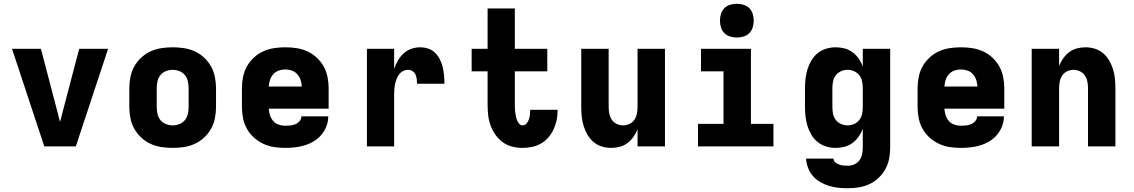

<svg xmlns="http://www.w3.org/2000/svg" viewBox="-20 -780 6040 1023"><path d="M384 0H216L44 -520H198L289 -173Q291 -163 294 -152Q297 -141 300 -131Q303 -141 306 -152Q309 -163 311 -173L402 -520H556Z M900 8Q870 8 840 3.5Q810 -1 782.5 -13.5Q755 -26 732.5 -47Q710 -68 695.5 -94Q681 -120 675 -150Q669 -180 669 -210V-310Q669 -340 675 -370Q681 -400 695.5 -426Q710 -452 732.5 -473Q755 -494 782.5 -506.5Q810 -519 840 -523.5Q870 -528 900 -528Q930 -528 960 -523.5Q990 -519 1017.5 -506.5Q1045 -494 1067.5 -473Q1090 -452 1104.5 -426Q1119 -400 1125 -370Q1131 -340 1131 -310V-210Q1131 -180 1125 -150Q1119 -120 1104.5 -94Q1090 -68 1067.5 -47Q1045 -26 1017.5 -13.5Q990 -1 960 3.5Q930 8 900 8ZM900 -112Q918 -112 936 -119Q954 -126 965.5 -140.5Q977 -155 981 -173.5Q985 -192 985 -210V-310Q985 -328 981 -346.5Q977 -365 965.5 -379.5Q954 -394 936 -401Q918 -408 900 -408Q882 -408 864 -401Q846 -394 834.5 -379.5Q823 -365 819 -346.5Q815 -328 815 -310V-210Q815 -192 819 -173.5Q823 -155 834.5 -140.5Q846 -126 864 -119Q882 -112 900 -112Z M1500 8Q1470 8 1440 3.5Q1410 -1 1382.5 -14Q1355 -27 1332.5 -47.5Q1310 -68 1295.5 -94Q1281 -120 1275 -150Q1269 -180 1269 -210V-310Q1269 -340 1275 -370Q1281 -400 1295.5 -426Q1310 -452 1332.5 -473Q1355 -494 1382.5 -506.5Q1410 -519 1440 -523.5Q1470 -528 1500 -528Q1530 -528 1560 -523.5Q1590 -519 1617.5 -506.5Q1645 -494 1667.5 -473Q1690 -452 1704.5 -426Q1719 -400 1725 -370Q1731 -340 1731 -310V-201H1412Q1413 -183 1418.5 -166Q1424 -149 1435.5 -135.5Q1447 -122 1464.5 -116Q1482 -110 1500 -110Q1514 -110 1527.5 -111.5Q1541 -113 1554 -118.5Q1567 -124 1576.5 -135Q1586 -146 1586 -160H1729Q1729 -133 1719.5 -108Q1710 -83 1693 -62.5Q1676 -42 1653 -28Q1630 -14 1604.5 -6Q1579 2 1552.5 5Q1526 8 1500 8ZM1412 -319H1588Q1587 -337 1581.5 -354Q1576 -371 1564 -384.5Q1552 -398 1535 -404Q1518 -410 1500 -410Q1482 -410 1465 -404Q1448 -398 1436 -384.5Q1424 -371 1418.5 -354Q1413 -337 1412 -319Z M1935 0V-520H2080V-413Q2088 -436 2100 -457Q2112 -478 2129.5 -494.5Q2147 -511 2170.5 -519.5Q2194 -528 2218 -528Q2240 -528 2261.5 -521Q2283 -514 2298.5 -498.5Q2314 -483 2324 -463Q2334 -443 2339 -421.5Q2344 -400 2346 -378Q2348 -356 2348 -334H2202Q2202 -346 2200.5 -358.5Q2199 -371 2194 -382.5Q2189 -394 2178 -401Q2167 -408 2155 -408Q2141 -408 2128 -401.5Q2115 -395 2106.5 -383.5Q2098 -372 2093 -359Q2088 -346 2085 -332Q2082 -318 2081 -304Q2080 -290 2080 -276V0Z M2764 8Q2736 8 2708.5 1Q2681 -6 2658.5 -22.5Q2636 -39 2619.5 -62.5Q2603 -86 2593.5 -112.5Q2584 -139 2581 -166.5Q2578 -194 2578 -223V-400H2493V-520H2578V-735H2723V-520H2896V-400H2723V-223Q2723 -212 2723.5 -201.5Q2724 -191 2725.5 -180Q2727 -169 2729 -159Q2731 -149 2735 -139Q2739 -129 2746.5 -120.5Q2754 -112 2764 -112Q2777 -112 2785.5 -122Q2794 -132 2798 -144Q2802 -156 2803.5 -168.5Q2805 -181 2805 -193V-195H2951V-191Q2951 -165 2946 -140Q2941 -115 2930 -91.5Q2919 -68 2902 -48Q2885 -28 2863 -15.5Q2841 -3 2815.5 2.5Q2790 8 2764 8Z M3236 8Q3211 8 3186.5 0.5Q3162 -7 3142.5 -23.5Q3123 -40 3110 -62.5Q3097 -85 3089.5 -109.5Q3082 -134 3079.5 -159.5Q3077 -185 3077 -210V-520H3223V-210Q3223 -192 3226.5 -174.5Q3230 -157 3239.5 -142.5Q3249 -128 3265.5 -120Q3282 -112 3300 -112Q3318 -112 3334.5 -120Q3351 -128 3360.5 -142.5Q3370 -157 3373.5 -174.5Q3377 -192 3377 -210V-520H3523V0H3377V-92Q3369 -71 3355.5 -51.5Q3342 -32 3323.5 -18Q3305 -4 3282.5 2Q3260 8 3236 8Z M3699 0V-120H3835V-400H3715V-520H3981V-120H4101V0ZM3906 -580Q3888 -580 3870 -585.5Q3852 -591 3839.5 -603.5Q3827 -616 3821.5 -634Q3816 -652 3816 -670Q3816 -688 3821.5 -706Q3827 -724 3839.5 -736.5Q3852 -749 3870 -754.5Q3888 -760 3906 -760Q3924 -760 3942 -754.5Q3960 -749 3972.5 -736.5Q3985 -724 3990.5 -706Q3996 -688 3996 -670Q3996 -652 3990.5 -634Q3985 -616 3972.5 -603.5Q3960 -591 3942 -585.5Q3924 -580 3906 -580Z M4498 223Q4472 223 4447 220.5Q4422 218 4397.5 210.5Q4373 203 4350.5 190Q4328 177 4311.5 158Q4295 139 4285.5 114.5Q4276 90 4275 65H4421Q4421 77 4430.5 85Q4440 93 4451.5 97Q4463 101 4474.5 102Q4486 103 4498 103Q4516 103 4532.5 95.5Q4549 88 4559.5 73.5Q4570 59 4573.5 41Q4577 23 4577 5V-94Q4569 -72 4555 -52Q4541 -32 4522 -18Q4503 -4 4479.5 2Q4456 8 4432 8Q4407 8 4382 0.5Q4357 -7 4337 -23Q4317 -39 4303.5 -61.5Q4290 -84 4282.5 -108.5Q4275 -133 4272 -158.5Q4269 -184 4269 -210V-310Q4269 -336 4272 -361.5Q4275 -387 4282.5 -411.5Q4290 -436 4303.5 -458.5Q4317 -481 4337 -497Q4357 -513 4382 -520.5Q4407 -528 4432 -528Q4456 -528 4479.5 -522Q4503 -516 4522 -502Q4541 -488 4555 -468Q4569 -448 4577 -426V-520H4723V5Q4723 35 4717.5 64.5Q4712 94 4698 120Q4684 146 4662 167Q4640 188 4613.5 200.5Q4587 213 4557.5 218Q4528 223 4498 223ZM4496 -112Q4514 -112 4531 -119.5Q4548 -127 4559 -141.5Q4570 -156 4573.5 -174Q4577 -192 4577 -210V-310Q4577 -328 4573.5 -346Q4570 -364 4559 -378.5Q4548 -393 4531 -400.5Q4514 -408 4496 -408Q4478 -408 4461 -400.5Q4444 -393 4433 -378.5Q4422 -364 4418.5 -346Q4415 -328 4415 -310V-210Q4415 -192 4418.5 -174Q4422 -156 4433 -141.5Q4444 -127 4461 -119.5Q4478 -112 4496 -112Z M5100 8Q5070 8 5040 3.5Q5010 -1 4982.5 -14Q4955 -27 4932.5 -47.5Q4910 -68 4895.5 -94Q4881 -120 4875 -150Q4869 -180 4869 -210V-310Q4869 -340 4875 -370Q4881 -400 4895.5 -426Q4910 -452 4932.5 -473Q4955 -494 4982.5 -506.5Q5010 -519 5040 -523.5Q5070 -528 5100 -528Q5130 -528 5160 -523.5Q5190 -519 5217.5 -506.5Q5245 -494 5267.5 -473Q5290 -452 5304.5 -426Q5319 -400 5325 -370Q5331 -340 5331 -310V-201H5012Q5013 -183 5018.5 -166Q5024 -149 5035.5 -135.5Q5047 -122 5064.5 -116Q5082 -110 5100 -110Q5114 -110 5127.5 -111.5Q5141 -113 5154 -118.5Q5167 -124 5176.5 -135Q5186 -146 5186 -160H5329Q5329 -133 5319.5 -108Q5310 -83 5293 -62.5Q5276 -42 5253 -28Q5230 -14 5204.5 -6Q5179 2 5152.5 5Q5126 8 5100 8ZM5012 -319H5188Q5187 -337 5181.5 -354Q5176 -371 5164 -384.5Q5152 -398 5135 -404Q5118 -410 5100 -410Q5082 -410 5065 -404Q5048 -398 5036 -384.5Q5024 -371 5018.5 -354Q5013 -337 5012 -319Z M5477 0V-520H5623V-428Q5631 -449 5644.5 -468.5Q5658 -488 5676.5 -502Q5695 -516 5717.5 -522Q5740 -528 5764 -528Q5789 -528 5813.5 -520.5Q5838 -513 5857.5 -496.5Q5877 -480 5890 -457.5Q5903 -435 5910.5 -410.5Q5918 -386 5920.5 -360.5Q5923 -335 5923 -310V0H5777V-310Q5777 -328 5773.5 -345.5Q5770 -363 5760.5 -377.5Q5751 -392 5734.5 -400Q5718 -408 5700 -408Q5682 -408 5665.5 -400Q5649 -392 5639.5 -377.5Q5630 -363 5626.5 -345.5Q5623 -328 5623 -310V0Z"/></svg>

Font: Iosevka Heavy Extended
Style: Regular
Weight: 900
Width: 7
Monospace: yes
Designer: Belleve Invis
Foundry: Belleve Invis
Version: Version 32.5.0; ttfautohint (v1.8.4)